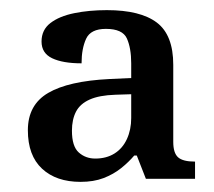

<svg xmlns="http://www.w3.org/2000/svg" viewBox="-20 -739 422 379"><path d="M139 -380Q91 -380 63 -406Q35 -432 35 -482Q35 -532 75 -555.5Q115 -579 196 -583L239 -585V-614Q239 -644 230.5 -663Q222 -682 189 -682Q159 -682 150 -662.5Q141 -643 141 -614Q104 -614 83 -624Q62 -634 62 -657Q62 -680 79.5 -693.5Q97 -707 126.5 -713Q156 -719 191 -719Q257 -719 289.5 -694.5Q322 -670 322 -611V-459Q322 -437 331.5 -428.5Q341 -420 365 -420V-386H268L250 -432H245Q234 -419 219 -407Q204 -395 184.5 -387.5Q165 -380 139 -380ZM168 -426Q190 -426 206 -436Q222 -446 230.5 -464.5Q239 -483 239 -506V-553L208 -552Q176 -551 157 -542.5Q138 -534 130 -518.5Q122 -503 122 -481Q122 -450 135.5 -438Q149 -426 168 -426Z"/></svg>

Font: Noto Serif Myanmar
Style: Regular
Weight: 400
Designer: Ben Mitchell and the Monotype Design Team
Foundry: Monotype Imaging Inc.
Version: Version 2.106